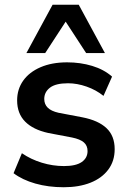

<svg xmlns="http://www.w3.org/2000/svg" viewBox="-20 -777 541 807"><path d="M248 10Q183 10 128.5 -5.5Q74 -21 37 -49L72 -133Q110 -107 156 -93Q202 -79 249 -79Q299 -79 323.5 -96Q348 -113 348 -142Q348 -165 332.5 -178.5Q317 -192 283 -199L183 -218Q119 -232 85.5 -266Q52 -300 52 -355Q52 -402 77.5 -438Q103 -474 150.5 -494.5Q198 -515 262 -515Q318 -515 367.5 -500Q417 -485 451 -455L415 -374Q384 -399 344 -413Q304 -427 266 -427Q214 -427 190 -408.5Q166 -390 166 -361Q166 -339 180.5 -324.5Q195 -310 226 -303L326 -284Q393 -271 427.5 -238.5Q462 -206 462 -150Q462 -100 435 -64Q408 -28 360 -9Q312 10 248 10ZM91 -554 201 -757H311L421 -554H342L256 -686L170 -554Z"/></svg>

Font: Mulish ExtraLight
Style: Bold
Weight: 700
Version: Version 3.603